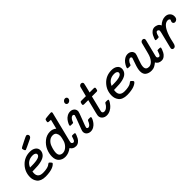

<svg xmlns="http://www.w3.org/2000/svg" viewBox="267 -1965 3222 3222"><g transform="rotate(-45 1878.0 -354.0)"><path d="M131.8 -172.9Q131.8 -297.9 216.8 -387.9Q301.8 -478 432.1 -478Q496.1 -478 535.6 -448.5Q575.2 -418.9 575.2 -370.1Q575.2 -319.3 539.1 -280.8Q475.1 -212.9 268.1 -212.9H259.8Q253.9 -212.9 242.9 -212.4Q231.9 -211.9 227.1 -211.9Q224.1 -191.9 224.1 -171.9Q224.1 -69.8 339.8 -69.8Q390.6 -69.8 428.2 -78.4Q465.8 -86.9 481 -96.4Q496.1 -106 507.1 -114.5Q518.1 -123 522.9 -123Q531.7 -123 549.8 -103Q567.9 -83 567.9 -76.2Q567.9 -71.3 559.8 -61.5Q551.8 -51.8 533 -39.8Q514.2 -27.8 487.5 -17.8Q460.9 -7.8 418 -1Q375 5.9 326.2 5.9Q271 5.9 231 -10Q190.9 -25.9 170.4 -54Q149.9 -82 140.9 -110.8Q131.8 -139.6 131.8 -172.9ZM247.1 -288.1H288.1Q491.2 -288.1 491.2 -357.9Q491.2 -377.9 472.2 -389.9Q453.1 -401.9 419.9 -401.9Q294.9 -401.9 247.1 -288.1ZM375 -601.1Q375 -615.2 400.9 -627.9Q441.9 -647.9 495.6 -675.8Q570.8 -713.9 581.5 -713.9Q597.7 -713.9 608.2 -702.4Q618.7 -690.9 618.7 -675.8Q618.7 -645 579.6 -627Q519.5 -599.1 456.5 -568.8Q411.6 -546.9 405.8 -546.9Q394.5 -546.9 387.2 -560.5Q379.9 -574.2 377.9 -587.9Z M635.7 -157.2Q635.7 -229 666.7 -301Q697.8 -373 762.7 -425.5Q827.6 -478 909.7 -478Q971.7 -478 1019 -438L1061 -606Q1052.2 -606.9 1038.6 -607.4Q1024.9 -607.9 1017.8 -608.4Q1010.7 -608.9 1003.2 -610.4Q995.6 -611.8 992.7 -616.5Q989.7 -621.1 989.7 -628.9Q993.7 -668 1006.8 -678.2Q1011.7 -682.1 1045.7 -686Q1079.6 -689.9 1110.8 -691.9L1141.6 -693.8Q1163.6 -693.8 1163.6 -673.8Q1163.6 -669.9 1161.6 -660.2L1029.8 -131.8Q1024.9 -109.9 1024.9 -105Q1024.9 -88.9 1036.4 -79.3Q1047.9 -69.8 1059.6 -69.8Q1077.6 -69.8 1088.6 -90.8Q1099.6 -111.8 1106.2 -136.5Q1112.8 -161.1 1116.7 -165Q1121.6 -168.9 1135.7 -168.9H1162.6Q1190.4 -168.9 1190.9 -153.8Q1190.9 -147 1182.4 -124Q1173.8 -101.1 1158.2 -70.6Q1142.6 -40 1112.8 -17.1Q1083 5.9 1047.9 5.9Q977.1 5.9 945.8 -50.8Q871.1 5.9 795.4 5.9Q794.9 5.9 793.9 5.9Q726.1 5.9 680.9 -35.6Q635.7 -77.1 635.7 -157.2ZM727.1 -155.8Q727.1 -108.9 750.5 -89.4Q773.9 -69.8 807.6 -69.8Q852.5 -69.8 893.1 -103.5Q933.6 -137.2 954.6 -187Q955.6 -189.9 962.2 -210.9Q968.8 -231.9 974.9 -260Q981 -288.1 981 -303.2Q981 -341.3 962.4 -371.6Q943.8 -401.9 895.8 -401.9Q847.7 -401.9 811.8 -370.8Q775.9 -339.8 758.8 -295.4Q741.7 -251 734.4 -214.8Q727.1 -178.7 727.1 -155.8Z M1213.4 -317.9Q1213.4 -330.1 1225.6 -355.5Q1237.8 -380.9 1258.1 -408.9Q1278.3 -437 1313 -457.5Q1347.7 -478 1385.7 -478Q1428.7 -478 1457.5 -453.1Q1486.3 -428.2 1486.3 -388.2V-381.8Q1486.3 -364.7 1436 -237.3Q1385.7 -109.9 1385.7 -97.2Q1385.7 -85 1393.6 -77.4Q1401.4 -69.8 1412.6 -69.8Q1436.5 -69.8 1457 -94.5Q1477.5 -119.1 1488.8 -151.9Q1495.6 -168.9 1513.7 -168.9H1551.8Q1570.3 -168.9 1570.3 -155.3Q1570.3 -141.6 1558.3 -116.7Q1546.4 -91.8 1525.4 -63.5Q1504.4 -35.2 1470 -14.6Q1435.5 5.9 1397.5 5.9Q1354.5 5.9 1325.4 -19Q1296.4 -43.9 1296.4 -84Q1296.4 -100.1 1308.6 -133.8Q1397.5 -364.7 1397.5 -375Q1397.5 -386.2 1389.9 -394Q1382.3 -401.9 1370.6 -401.9Q1350.6 -401.9 1331.5 -382.8Q1312.5 -363.8 1300.8 -335.9Q1298.8 -331.1 1296.1 -323.5Q1293.5 -315.9 1292.5 -314Q1291.5 -312 1288.6 -308.6Q1285.6 -305.2 1281.5 -304.7Q1277.3 -304.2 1270.5 -304.2H1231.4Q1213.4 -303.7 1213.4 -317.9ZM1422.4 -637.2Q1422.4 -658.2 1439.9 -676Q1457.5 -693.8 1480.5 -693.8Q1497.6 -693.8 1509.5 -682.9Q1521.5 -671.9 1521.5 -653.8Q1521.5 -632.8 1503.4 -615Q1485.4 -597.2 1462.4 -597.2Q1444.3 -597.2 1433.3 -608.6Q1422.4 -620.1 1422.4 -637.2Z M1611.3 -418Q1611.3 -426.8 1615.2 -439Q1621.1 -460 1626.7 -466.1Q1632.3 -472.2 1649.4 -472.2H1756.3Q1799.3 -644 1802.2 -649.9Q1818.4 -679.7 1848.6 -680.2Q1864.7 -680.2 1875 -670.7Q1885.3 -661.1 1885.3 -646Q1885.3 -639.2 1874.8 -595.5Q1864.3 -551.8 1854.5 -512.2L1843.3 -472.2H1941.4Q1969.2 -472.2 1969.2 -451.2Q1969.2 -442.4 1965.3 -430.2Q1960.4 -409.2 1955.3 -403.1Q1950.2 -397 1932.6 -397H1824.2L1758.3 -129.9Q1753.4 -109.9 1753.4 -105Q1753.4 -90.8 1763.4 -80.3Q1773.4 -69.8 1793.5 -69.8Q1823.2 -69.8 1852.8 -93Q1882.3 -116.2 1899.4 -149.9Q1905.3 -163.1 1910.9 -166Q1916.5 -168.9 1928.2 -168.9H1955.6Q1983.4 -168.9 1983.4 -155.8Q1983.4 -144.5 1968.5 -119.9Q1953.6 -95.2 1929 -66.2Q1904.3 -37.1 1863.3 -15.6Q1822.3 5.9 1778.3 5.9Q1730.5 5.9 1698 -22Q1665.5 -49.8 1665.5 -94.2Q1665.5 -108.4 1677.5 -157.7Q1689.5 -207 1709 -282.5Q1728.5 -357.9 1737.3 -397H1639.6Q1611.3 -397 1611.3 -418Z M2067.9 -172.9Q2067.9 -297.9 2152.8 -387.9Q2237.8 -478 2368.2 -478Q2432.1 -478 2471.7 -448.5Q2511.2 -418.9 2511.2 -370.1Q2511.2 -319.3 2475.1 -280.8Q2411.1 -212.9 2204.1 -212.9H2195.8Q2189.9 -212.9 2179 -212.4Q2168 -211.9 2163.1 -211.9Q2160.2 -191.9 2160.2 -171.9Q2160.2 -69.8 2275.9 -69.8Q2326.7 -69.8 2364.3 -78.4Q2401.9 -86.9 2417 -96.4Q2432.1 -106 2443.1 -114.5Q2454.1 -123 2459 -123Q2467.8 -123 2485.8 -103Q2503.9 -83 2503.9 -76.2Q2503.9 -71.3 2495.8 -61.5Q2487.8 -51.8 2469 -39.8Q2450.2 -27.8 2423.6 -17.8Q2397 -7.8 2354 -1Q2311 5.9 2262.2 5.9Q2207 5.9 2167 -10Q2127 -25.9 2106.4 -54Q2085.9 -82 2076.9 -110.8Q2067.9 -139.6 2067.9 -172.9ZM2183.1 -288.1H2224.1Q2427.2 -288.1 2427.2 -357.9Q2427.2 -377.9 2408.2 -389.9Q2389.2 -401.9 2356 -401.9Q2231 -401.9 2183.1 -288.1Z M2576.7 -316.9Q2576.7 -329.1 2588.6 -354Q2600.6 -378.9 2621.6 -407.5Q2642.6 -436 2677.2 -457Q2711.9 -478 2751 -478Q2793.9 -478 2823 -453.1Q2852.1 -428.2 2852.1 -388.2Q2852.1 -369.1 2816.9 -277.1Q2781.7 -185.1 2781.7 -140.1Q2781.7 -70.3 2854 -69.8Q2899.9 -69.8 2939.9 -115Q2980 -160.2 3000 -238.8Q3047.9 -430.7 3052.7 -440.9Q3066.9 -471.7 3098.6 -472.2Q3114.7 -472.2 3125.2 -462.6Q3135.7 -453.1 3135.7 -437Q3135.7 -432.1 3130.9 -412.1L3059.6 -127Q3055.7 -112.8 3055.7 -105Q3055.7 -89.8 3066.7 -79.8Q3077.6 -69.8 3091.8 -69.8Q3114.7 -69.8 3130.4 -116.9Q3146 -164.1 3147.9 -165Q3152.8 -168.9 3168 -168.9H3198.7Q3222.7 -168.9 3222.7 -153.8Q3222.7 -147 3214.4 -123.5Q3206.1 -100.1 3189.9 -69.6Q3173.8 -39.1 3144.3 -16.6Q3114.7 5.9 3079.6 5.9Q3005.4 5.9 2975.6 -53.2Q2940.4 -24.4 2910.6 -9.3Q2880.9 5.9 2838.9 5.9Q2777.8 5.9 2735.4 -24.2Q2692.9 -54.2 2692.9 -125Q2692.9 -181.2 2727.3 -274.7Q2761.7 -368.2 2761.7 -375Q2761.7 -387.2 2754.2 -394.5Q2746.6 -401.9 2735.8 -401.9Q2713.9 -401.9 2692.4 -379.4Q2670.9 -356.9 2659.7 -323.2Q2655.8 -310.1 2650.9 -307.1Q2646 -304.2 2633.8 -304.2H2606.9Q2606 -304.2 2605 -304.2Q2576.7 -304.2 2576.7 -316.9Z M3244.6 -317.9Q3244.6 -324.7 3253.2 -347.9Q3261.7 -371.1 3277.3 -401.6Q3293 -432.1 3322.8 -455.1Q3352.5 -478 3388.7 -478Q3416.5 -478 3448.2 -463.6Q3480 -449.2 3493.7 -412.1Q3563.5 -478 3639.6 -478Q3691.4 -478 3723.6 -447Q3755.9 -416 3755.9 -369.1Q3755.9 -328.1 3736.3 -309.6Q3716.8 -291 3693.8 -291Q3676.8 -291 3664.8 -301.5Q3652.8 -312 3652.8 -329.1Q3652.8 -342.3 3660.4 -356.2Q3668 -370.1 3668 -375Q3668 -383.8 3656.5 -392.8Q3645 -401.9 3626 -401.9Q3539.1 -401.9 3476.6 -247.1Q3457.5 -199.2 3443.6 -144Q3429.7 -88.9 3424.3 -61Q3418.9 -33.2 3405.3 -14.2Q3391.6 4.9 3366.7 4.9Q3351.6 4.9 3341.1 -4.6Q3330.6 -14.2 3330.6 -28.8Q3330.6 -37.6 3335 -54.2L3402.8 -327.1Q3410.6 -356.9 3410.6 -368.2Q3410.6 -383.3 3399.7 -392.6Q3388.7 -401.9 3377 -401.9Q3359.9 -401.9 3348.9 -382.8Q3337.9 -363.8 3331.3 -338.9Q3324.7 -314 3322.8 -311Q3317.9 -304.2 3293 -304.2H3268.6Q3244.6 -303.7 3244.6 -317.9Z"/></g></svg>

Font: CMU Concrete
Style: BoldItalic
Weight: 700
Italic angle: -14.04°
Version: Version 0.7.0